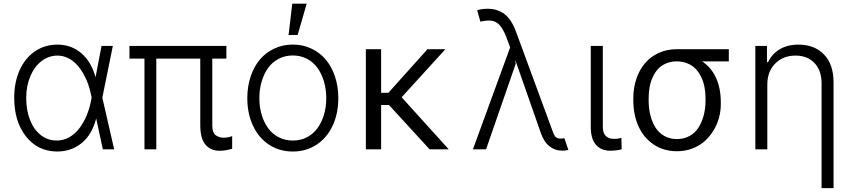

<svg xmlns="http://www.w3.org/2000/svg" viewBox="-20 -788 4501 1013"><path d="M279.5 11.4Q178.3 9.9 116.7 -68.5Q55 -147 55 -272.4Q55 -354 83.6 -417.8Q112.2 -481.5 164.2 -517Q216.3 -552.6 283 -552.6Q355.8 -552.6 408.7 -507.6Q461.6 -462.7 484 -380.3L515.6 -545.5H575.3L519.9 -272.7L582.4 0H522.7L487.6 -162.3H487.2Q465.2 -76.7 409.8 -32.3Q354.4 12.1 279.5 11.4ZM463.4 -273.4 461.3 -283.7Q455.6 -314.3 445.3 -343.6Q435 -372.9 419 -400.6Q403.1 -428.3 383.5 -448.9Q364 -469.5 337.9 -482.1Q311.8 -494.7 283 -494.7Q236.9 -494.7 199 -465.6Q161.2 -436.4 139.7 -385.1Q118.3 -333.8 118.3 -271.3Q118.3 -207 138.1 -155.9Q158 -104.8 194.8 -75.6Q231.5 -46.5 279.5 -46.5Q314.6 -46.5 345.7 -64.1Q376.8 -81.7 399.3 -111.9Q421.9 -142 437.7 -180.2Q453.5 -218.4 461.3 -261.7Z M1174.4 -545.5V-478.7H1100.1V-123.2Q1100.1 -104 1105.8 -91.1Q1111.5 -78.1 1121.8 -72.1Q1132.1 -66.1 1141.5 -63.7Q1150.9 -61.4 1162.3 -61.4Q1185.4 -62.1 1204.9 -70V-3.2Q1169.4 7.5 1138.5 7.5Q1091.6 7.5 1064.1 -24.7Q1036.6 -56.8 1036.6 -129.3V-478.7H804.7V0H742.2V-478.7H663V-545.5Z M1284.8 -270.2Q1284.8 -332 1302.6 -384.8Q1320.3 -437.5 1351.7 -474.4Q1383.2 -511.4 1427.9 -532.1Q1472.7 -552.9 1524.9 -552.9Q1577.1 -552.9 1621.8 -532.1Q1666.5 -511.4 1698 -474.4Q1729.4 -437.5 1747.2 -384.8Q1764.9 -332 1764.9 -270.2Q1764.9 -188.2 1734.6 -123.9Q1704.2 -59.7 1649.5 -24.1Q1594.8 11.4 1524.9 11.4Q1454.9 11.4 1400.2 -24.1Q1345.5 -59.7 1315.2 -123.9Q1284.8 -188.2 1284.8 -270.2ZM1449.6 -64.3Q1483.3 -46.5 1524.9 -46.5Q1566.4 -46.5 1600.1 -64.3Q1633.9 -82 1655.7 -112.6Q1677.6 -143.1 1689.5 -183.6Q1701.3 -224.1 1701.3 -270.2Q1701.3 -316.4 1689.5 -357.1Q1677.6 -397.7 1655.7 -428.6Q1633.9 -459.5 1600 -477.5Q1566.1 -495.4 1524.9 -495.4Q1483.7 -495.4 1449.8 -477.5Q1415.8 -459.5 1394 -428.6Q1372.2 -397.7 1360.3 -357.1Q1348.4 -316.4 1348.4 -270.2Q1348.4 -224.1 1360.3 -183.6Q1372.2 -143.1 1394 -112.6Q1415.8 -82 1449.6 -64.3ZM1502.5 -603.3 1522 -768.5H1598L1550.4 -603.3Z M1990.8 -528.4V-298.3H2029.1L2235.4 -528.4H2329.9L2099.1 -274.9L2347.7 0H2246.8L2032.3 -234H1990.8V0H1910.2V-528.4Z M2945.3 6.7Q2908.4 7.1 2878.6 -16.5Q2848.7 -40.1 2831.7 -91.3L2698.5 -471.9L2701 -450.6H2700.6L2544.4 0H2475.1L2671.5 -538L2649.5 -596.9Q2633.5 -637.1 2615.2 -656.4Q2596.9 -675.8 2572.4 -678.8Q2547.9 -681.8 2514.6 -673.7L2497.5 -733.3Q2500.7 -735.8 2517 -738.8Q2533.4 -741.8 2551.8 -741.8Q2605.8 -741.8 2642.4 -713.2Q2679 -684.7 2702.4 -621.1L2897 -92.3Q2897.4 -92 2897.4 -91.3Q2897.4 -90.6 2897.7 -90.2Q2899.9 -83.8 2902 -79.4Q2904.1 -74.9 2908.6 -68.9Q2913 -62.9 2920.1 -59.8Q2927.2 -56.8 2936.8 -56.8Q2941.4 -56.5 2952.1 -57.9Q2953.8 -57.9 2955.8 -58.1Q2957.7 -58.2 2958.1 -58.2L2978.7 3.2Q2958.1 7.8 2945.3 6.7Z M3096.9 -545.5H3160.5V-118.3Q3160.5 -84.9 3176.8 -70.1Q3193.2 -55.4 3218.4 -55.4Q3244.3 -55.4 3258.5 -61.1L3259.9 -0.4Q3233.7 7.1 3198.5 7.1Q3152 7.1 3124.5 -24Q3096.9 -55 3096.9 -118.3Z M3321.4 -258.5V-269.9Q3321.4 -324.6 3337.4 -371.8Q3353.3 -419 3382.5 -453.8Q3411.6 -488.6 3454.7 -508.5Q3497.9 -528.4 3550.1 -528.4H3552.9H3825.3V-464.1H3684.7Q3733.3 -431.5 3758.2 -376.4Q3783 -321.4 3783 -248.6V-238.6Q3783 -201.3 3773.1 -165.3Q3763.1 -129.3 3743.4 -97.7Q3723.7 -66.1 3696.4 -41.9Q3669 -17.8 3631.6 -3.9Q3594.1 9.9 3551.5 9.9Q3481.5 9.9 3428.6 -25.7Q3375.7 -61.4 3348.5 -122Q3321.4 -182.5 3321.4 -258.5ZM3402.3 -269.9V-258.5Q3402.3 -217 3411.2 -180.8Q3420.1 -144.5 3437.9 -115.9Q3455.6 -87.4 3484.7 -70.8Q3513.8 -54.3 3551.5 -54.3Q3589.1 -54.3 3618.6 -70.8Q3648.1 -87.4 3666 -115.9Q3683.9 -144.5 3693.2 -180.8Q3702.4 -217 3702.4 -258.5V-269.9Q3702.4 -301.5 3696.7 -329.9Q3691.1 -358.3 3679 -383Q3666.9 -407.7 3649.3 -425.6Q3631.7 -443.5 3606.4 -453.8Q3581 -464.1 3550.1 -464.1Q3520.2 -464.1 3495.4 -453.8Q3470.5 -443.5 3453.5 -425.6Q3436.4 -407.7 3424.7 -383Q3413 -358.3 3407.7 -329.9Q3402.3 -301.5 3402.3 -269.9Z M4028.4 -340.9V0H3965.2V-545.5H4026.6V-459.9H4032.3Q4052.2 -502.8 4093.4 -527.7Q4134.6 -552.6 4192.8 -552.6Q4277.3 -552.6 4327.6 -500.5Q4377.8 -448.5 4377.8 -353.3V204.5H4314.6V-349.4Q4314.6 -416.2 4277.3 -455.4Q4240.1 -494.7 4176.8 -494.7Q4111.9 -494.7 4070.1 -452.9Q4028.4 -411.2 4028.4 -340.9Z"/></svg>

Font: Inter Light BETA
Style: Regular
Weight: 300
Designer: Rasmus Andersson
Foundry: rsms
Version: Version 3.011;git-f93a4a705